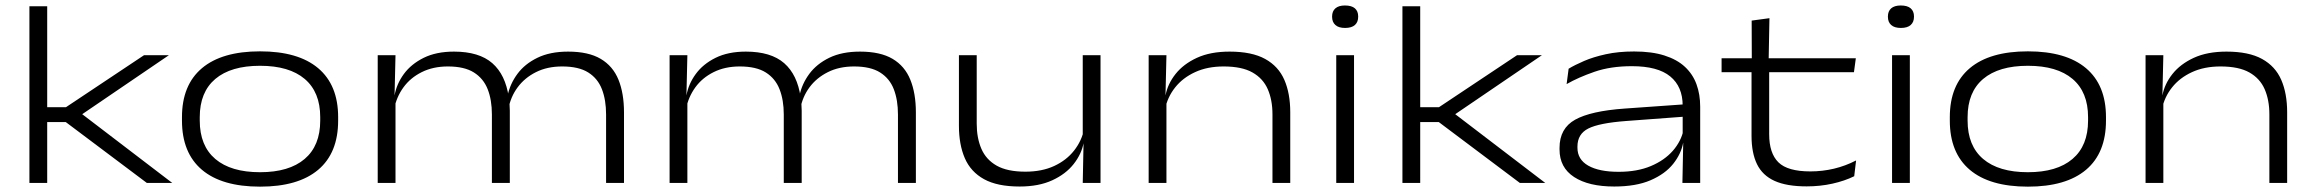

<svg xmlns="http://www.w3.org/2000/svg" viewBox="-20 -684 8654 718"><path d="M529 0 226 -227.5H143V-283H226.5L518.5 -477.5H611.5L275 -248.5V-266.5L624 0ZM90 0V-660.5H156.5V0Z M952.5 14Q809.5 14 735 -49.2Q660.5 -112.5 660.5 -233V-246Q660.5 -366 735.2 -429Q810 -492 952.5 -492Q1095 -492 1169.8 -429Q1244.5 -366 1244.5 -246V-233Q1244.5 -112 1169.8 -49Q1095 14 952.5 14ZM952.5 -40Q1061 -40 1119.2 -89.5Q1177.5 -139 1177.5 -233V-246Q1177.5 -339.5 1119.5 -388.8Q1061.5 -438 952.5 -438Q843.5 -438 785.2 -388.8Q727 -339.5 727 -246V-233Q727 -139 785.2 -89.5Q843.5 -40 952.5 -40Z M2246.5 0V-256Q2246.5 -310 2231 -350.2Q2215.5 -390.5 2179.8 -413Q2144 -435.5 2082.5 -435.5Q2026.5 -435.5 1984.2 -414.2Q1942 -393 1915.8 -357.5Q1889.5 -322 1881.5 -277.5L1868.5 -327.5H1878.5Q1887.5 -370.5 1915 -407.8Q1942.5 -445 1989.8 -468Q2037 -491 2104.5 -491Q2180.5 -491 2226.2 -464Q2272 -437 2292.8 -386Q2313.5 -335 2313.5 -263.5V0ZM1392.5 0V-477.5H1459L1455.5 -328.5L1459 -320V0ZM1819.5 0V-256Q1819.5 -310 1803.8 -350.2Q1788 -390.5 1752.2 -413Q1716.5 -435.5 1655 -435.5Q1599.5 -435.5 1557 -414.2Q1514.5 -393 1488.5 -357Q1462.5 -321 1454 -276.5L1443.5 -327H1455.5Q1463 -370 1490.2 -407.2Q1517.5 -444.5 1564.5 -467.8Q1611.5 -491 1677.5 -491Q1771.5 -491 1821 -447.8Q1870.5 -404.5 1882.5 -320Q1884.5 -307.5 1885.5 -294.2Q1886.5 -281 1886.5 -270V0Z M3338 0V-256Q3338 -310 3322.5 -350.2Q3307 -390.5 3271.2 -413Q3235.5 -435.5 3174 -435.5Q3118 -435.5 3075.8 -414.2Q3033.5 -393 3007.2 -357.5Q2981 -322 2973 -277.5L2960 -327.5H2970Q2979 -370.5 3006.5 -407.8Q3034 -445 3081.2 -468Q3128.5 -491 3196 -491Q3272 -491 3317.8 -464Q3363.5 -437 3384.2 -386Q3405 -335 3405 -263.5V0ZM2484 0V-477.5H2550.5L2547 -328.5L2550.5 -320V0ZM2911 0V-256Q2911 -310 2895.2 -350.2Q2879.5 -390.5 2843.8 -413Q2808 -435.5 2746.5 -435.5Q2691 -435.5 2648.5 -414.2Q2606 -393 2580 -357Q2554 -321 2545.5 -276.5L2535 -327H2547Q2554.5 -370 2581.8 -407.2Q2609 -444.5 2656 -467.8Q2703 -491 2769 -491Q2863 -491 2912.5 -447.8Q2962 -404.5 2974 -320Q2976 -307.5 2977 -294.2Q2978 -281 2978 -270V0Z M3632.5 -477.5V-221.5Q3632.5 -168 3650 -127.5Q3667.5 -87 3707.2 -64.5Q3747 -42 3814.5 -42Q3876 -42 3922 -63.2Q3968 -84.5 3996.5 -120.8Q4025 -157 4034 -201L4046 -150.5H4032.5Q4024.5 -108 3995 -70.5Q3965.5 -33 3915 -9.8Q3864.5 13.5 3793 13.5Q3709.5 13.5 3659.8 -14Q3610 -41.5 3588 -92.5Q3566 -143.5 3566 -213.5V-477.5ZM4095.5 -477.5V0H4029L4032 -149L4029 -156.5V-477.5Z M4738.5 0V-256Q4738.5 -310 4721 -350.2Q4703.5 -390.5 4663.8 -413Q4624 -435.5 4556 -435.5Q4495 -435.5 4449 -414.2Q4403 -393 4374.5 -357Q4346 -321 4337 -276.5L4325 -327H4338.5Q4346.5 -370 4376 -407.2Q4405.5 -444.5 4456 -467.8Q4506.5 -491 4578 -491Q4661.5 -491 4711.2 -463.5Q4761 -436 4783 -385.2Q4805 -334.5 4805 -264V0ZM4275.5 0V-477.5H4342L4338.5 -328.5L4342 -321.5V0Z M4977 0V-477.5H5043.5V0ZM5010 -579.5Q4986 -579.5 4973.8 -590.5Q4961.5 -601.5 4961.5 -621V-622.5Q4961.5 -642 4973.8 -652.8Q4986 -663.5 5009.5 -663.5Q5034.5 -663.5 5046.8 -652.8Q5059 -642 5059 -623V-621Q5059 -601.5 5046.8 -590.5Q5034.5 -579.5 5010 -579.5Z M5663.5 0 5360.5 -227.5H5277.5V-283H5361L5653 -477.5H5746L5409.5 -248.5V-266.5L5758.5 0ZM5224.5 0V-660.5H5291V0Z M6271.5 0 6274.5 -148.5 6272.5 -163.5V-278V-289Q6272.5 -360 6226 -398.2Q6179.5 -436.5 6082.5 -436.5Q6003 -436.5 5942.5 -415.5Q5882 -394.5 5838.5 -369.5L5846 -427Q5869 -441 5903.8 -456Q5938.5 -471 5985.2 -481.2Q6032 -491.5 6091 -491.5Q6157 -491.5 6204.2 -476.5Q6251.5 -461.5 6281 -434Q6310.5 -406.5 6324.2 -368.8Q6338 -331 6338 -285V0ZM6016.5 13.5Q5921 13.5 5866.5 -22Q5812 -57.5 5812 -125V-131Q5812 -204 5870.5 -236.5Q5929 -269 6055.5 -278L6281.5 -294L6282.5 -248L6061 -231.5Q5960.5 -224 5919.8 -203.5Q5879 -183 5879 -136V-131.5Q5879 -87.5 5919.5 -64.5Q5960 -41.5 6033 -41.5Q6102.5 -41.5 6153.5 -63Q6204.5 -84.5 6235.8 -120.2Q6267 -156 6276 -199.5L6288.5 -151H6274.5Q6267 -109 6237 -71.2Q6207 -33.5 6152.5 -10Q6098 13.5 6016.5 13.5Z M6736 13Q6661.5 13 6616.2 -7.5Q6571 -28 6550.5 -70Q6530 -112 6530 -176V-433.5H6596V-182Q6596 -111 6630.5 -77Q6665 -43 6750 -43Q6795 -43 6838.2 -53.2Q6881.5 -63.5 6921 -84L6914 -25Q6878.5 -7.5 6832.5 2.8Q6786.5 13 6736 13ZM6418 -414V-466H6920L6913 -414ZM6531 -458.5 6530.5 -607 6597 -616 6594 -458.5Z M7055.5 0V-477.5H7122V0ZM7088.5 -579.5Q7064.5 -579.5 7052.2 -590.5Q7040 -601.5 7040 -621V-622.5Q7040 -642 7052.2 -652.8Q7064.5 -663.5 7088 -663.5Q7113 -663.5 7125.2 -652.8Q7137.5 -642 7137.5 -623V-621Q7137.5 -601.5 7125.2 -590.5Q7113 -579.5 7088.5 -579.5Z M7563.5 14Q7420.5 14 7346 -49.2Q7271.5 -112.5 7271.5 -233V-246Q7271.5 -366 7346.2 -429Q7421 -492 7563.5 -492Q7706 -492 7780.8 -429Q7855.5 -366 7855.5 -246V-233Q7855.5 -112 7780.8 -49Q7706 14 7563.5 14ZM7563.5 -40Q7672 -40 7730.2 -89.5Q7788.5 -139 7788.5 -233V-246Q7788.5 -339.5 7730.5 -388.8Q7672.5 -438 7563.5 -438Q7454.5 -438 7396.2 -388.8Q7338 -339.5 7338 -246V-233Q7338 -139 7396.2 -89.5Q7454.5 -40 7563.5 -40Z M8466.5 0V-256Q8466.5 -310 8449 -350.2Q8431.5 -390.5 8391.8 -413Q8352 -435.5 8284 -435.5Q8223 -435.5 8177 -414.2Q8131 -393 8102.5 -357Q8074 -321 8065 -276.5L8053 -327H8066.5Q8074.5 -370 8104 -407.2Q8133.5 -444.5 8184 -467.8Q8234.5 -491 8306 -491Q8389.5 -491 8439.2 -463.5Q8489 -436 8511 -385.2Q8533 -334.5 8533 -264V0ZM8003.5 0V-477.5H8070L8066.5 -328.5L8070 -321.5V0Z"/></svg>

Font: Anek Latin Expanded Light
Style: Regular
Weight: 300
Width: 7
Designer: Yesha Goshar
Foundry: Ek Type
Version: Version 1.003